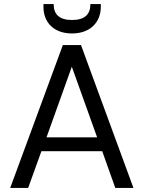

<svg xmlns="http://www.w3.org/2000/svg" viewBox="-20 -921 704 941"><path d="M118 0 183 -180H481L545 0H634L377 -700H288L30 0ZM332 -594 456 -248H208ZM333 -757C424 -757 474 -814 474 -887V-901H423C423 -852 397 -823 333 -823C269 -823 243 -852 243 -901H193V-887C193 -814 241 -757 333 -757Z"/></svg>

Font: Rootstock Sans Body
Style: Regular
Weight: 400
Designer: Colophon Foundry, Jonny Pinhorn
Foundry: Colophon Foundry
Version: Version 1.200;FEAKit 1.0